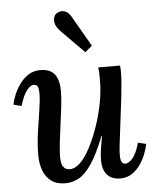

<svg xmlns="http://www.w3.org/2000/svg" viewBox="-55 -815 704 872"><g transform="rotate(-5 297.5 -379.0)"><path d="M209 11Q168 11 143.5 -7.5Q119 -26 107.5 -57.5Q96 -89 96 -127Q96 -177 103.5 -229.5Q111 -282 118.5 -329Q126 -376 126 -407Q126 -425 121.5 -436Q117 -447 103 -447Q89 -447 72 -426.5Q55 -406 40 -356L4 -365Q7 -384 17 -408.5Q27 -433 43.5 -456.5Q60 -480 83.5 -495.5Q107 -511 139 -511Q184 -511 204 -484.5Q224 -458 224 -409Q224 -380 219.5 -340Q215 -300 209 -257.5Q203 -215 198.5 -175.5Q194 -136 194 -107Q194 -95 197 -81.5Q200 -68 209 -59.5Q218 -51 234 -51Q259 -51 283 -75.5Q307 -100 328.5 -142Q350 -184 367.5 -235Q385 -286 395 -339.5Q405 -393 405 -441Q405 -455 404.5 -471Q404 -487 402 -500H501Q503 -488 503 -481.5Q503 -475 503 -467Q503 -448 501 -422.5Q499 -397 495 -360Q491 -323 484 -270Q478 -222 474.5 -192Q471 -162 468.5 -143.5Q466 -125 465.5 -113.5Q465 -102 465 -92Q465 -75 470 -64.5Q475 -54 487 -54Q502 -54 520 -74Q538 -94 552 -144L589 -135Q585 -116 576 -91.5Q567 -67 551 -43.5Q535 -20 512 -4.5Q489 11 458 11Q420 11 399 -12Q378 -35 378 -79Q378 -105 382.5 -132.5Q387 -160 392 -190H390Q359 -110 329.5 -66Q300 -22 270.5 -5.5Q241 11 209 11ZM350 -574 244 -681Q228 -698 223.5 -713Q219 -728 222 -740.5Q225 -753 233 -760Q241 -766 253 -768.5Q265 -771 279 -764Q293 -757 304 -736L382 -601Z"/></g></svg>

Font: Lora Medium
Style: Italic
Weight: 500
Italic angle: -3°
Designer: Olga Karpushina, Alexei Vanyashin (Cyrillic)
Foundry: Cyreal
Version: Version 3.004